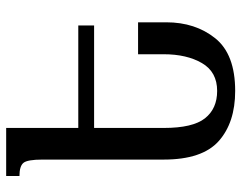

<svg xmlns="http://www.w3.org/2000/svg" viewBox="-98 -656 764 607"><g transform="rotate(-90 283.5 -352.0)"><path d="M517 -208V-297H416V-216Q416 -143 388 -95Q360 -47 300 -47Q244 -47 213.5 -85.5Q183 -124 183 -216V-436H507V-486H183V-714H31V-672Q62 -672 72.5 -659.5Q83 -647 83 -599V-216Q83 -94 141.5 -42Q200 10 300 10Q416 10 466.5 -53Q517 -116 517 -208Z"/></g></svg>

Font: Noto Serif Armenian ExtraCondensed Semi
Style: Regular
Weight: 600
Width: 3
Designer: Monotype Design Team
Foundry: Monotype Imaging Inc.
Version: Version 1.901